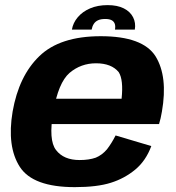

<svg xmlns="http://www.w3.org/2000/svg" viewBox="-20 -744 706 769"><path d="M279.5 5.5 299 -103Q235 -103 204.5 -143Q173.5 -182.5 193.5 -296.5Q213.5 -413 258.5 -452Q304 -490.5 364.5 -490.5Q426.5 -490.5 455.5 -455Q475 -424.5 467 -348.5H187.5L169.5 -247H617Q624 -269.5 628.5 -297Q653 -437.5 603 -518.5Q552 -599 383.5 -599Q220 -599 137.5 -519Q55.5 -440 30.5 -297Q7 -157 59.5 -75.5Q112 5.5 279.5 5.5ZM299 -103 279.5 5.5Q369 5.5 424 -12Q478.5 -29 522 -65Q564.5 -100.5 586 -159L443 -201.5Q427 -170 408.5 -146Q389 -123 363.5 -112.5Q336.5 -103 299 -103ZM411 -723.5Q371.5 -723.5 341 -710.5Q310.5 -697.5 291.5 -675Q272.5 -652.5 268 -625.5H347Q349.5 -639 355.8 -648.5Q362 -658 373 -663Q384 -668 401.5 -668Q417.5 -668 426.8 -663.2Q436 -658.5 439.5 -649Q443 -639.5 440.5 -625.5H520Q524.5 -652.5 513 -675Q501.5 -697.5 475.8 -710.5Q450 -723.5 411 -723.5Z"/></svg>

Font: Anybody
Style: Bold Italic
Weight: 700
Italic angle: -10°
Designer: Tyler Finck
Foundry: Etcetera Type Company
Version: Version 1.113;gftools[0.9.25]